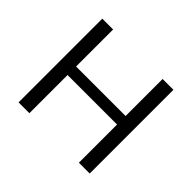

<svg xmlns="http://www.w3.org/2000/svg" viewBox="-148 -863 1067 1067"><g transform="rotate(45 385.5 -329.0)"><path d="M665 -658V0H580V-300H191V0H106V-658H191V-367H580V-658Z"/></g></svg>

Font: Ysabeau Infant Medium
Style: Regular
Weight: 500
Designer: Christian Thalmann (Catharsis Fonts)
Version: Version 0.003